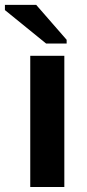

<svg xmlns="http://www.w3.org/2000/svg" viewBox="-51 -753 349 773"><path d="M70.8 0V-528.3H208V0ZM134.8 -577.6 -31.2 -712.4V-733.4H94.7L217.3 -592.8V-577.6Z"/></svg>

Font: Liberation Sans
Style: Bold
Weight: 700
Designer: Steve Matteson
Foundry: Ascender Corporation
Version: Version 2.1.5